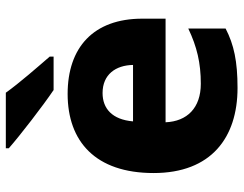

<svg xmlns="http://www.w3.org/2000/svg" viewBox="-106 -700 816 643"><g transform="rotate(-90 301.5 -378.0)"><path d="M313 -766H127V-756C169 -719 270 -641 322 -606H434V-619C402 -656 345 -721 313 -766ZM309 -559C150 -559 44 -466 44 -271C44 -78 163 10 329 10C418 10 474 -2 528 -30V-155C467 -126 413 -113 343 -113C262 -113 217 -159 214 -231H561V-309C561 -473 464 -559 309 -559ZM312 -442C374 -442 405 -398 406 -340H217C223 -410 260 -442 312 -442Z"/></g></svg>

Font: Noto Sans Ethiopic ExtraBold
Style: Regular
Weight: 800
Designer: Monotype Design Team
Foundry: Monotype Imaging Inc.
Version: Version 2.102